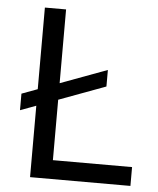

<svg xmlns="http://www.w3.org/2000/svg" viewBox="-51 -732 639 776"><g transform="rotate(5 269.0 -344.0)"><path d="M35.7 -266V-333.1L375.4 -458.9V-391.8ZM99.8 0V-688H185.8V-76.4H507V0Z"/></g></svg>

Font: Saira Thin
Style: Regular
Weight: 100
Designer: Hector Gatti with collaboration of the Omnibus-Type team
Foundry: Omnibus-Type
Version: Version 1.101